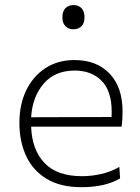

<svg xmlns="http://www.w3.org/2000/svg" viewBox="-20 -748 568 777"><path d="M309.5 9.5Q224.5 9.5 168.8 -24.2Q113 -58 85.8 -116.8Q58.5 -175.5 58.5 -251Q58.5 -325 86 -382.2Q113.5 -439.5 163.8 -472.2Q214 -505 281.5 -505Q371 -505 423.5 -450.2Q476 -395.5 476 -296.5Q476 -261 472 -235.5H106Q109 -143 159.5 -89Q210 -35 312 -35Q350 -35 389 -43.8Q428 -52.5 463 -72.5L466 -26Q405.5 9.5 309.5 9.5ZM282.5 -462.5Q202.5 -462.5 156.8 -409.5Q111 -356.5 106 -273.5L431.5 -274.5Q432 -283.5 432 -295.5Q432 -380.5 390.8 -421.5Q349.5 -462.5 282.5 -462.5ZM276.5 -629.5Q257.5 -629.5 245 -641.8Q232.5 -654 232.5 -678Q232.5 -703 245 -715.2Q257.5 -727.5 277.5 -727.5Q297.5 -727.5 309.8 -714.8Q322 -702 322 -678Q322 -654 309.8 -641.8Q297.5 -629.5 276.5 -629.5Z"/></svg>

Font: Commissioner ExtraLight
Style: Regular
Weight: 200
Designer: Kostas Bartsokas
Foundry: Kostas Bartsokas
Version: Version 1.000; ttfautohint (v1.8.3)